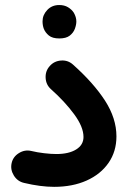

<svg xmlns="http://www.w3.org/2000/svg" viewBox="-20 -681 506 760"><path d="M25.9 -34.7Q31.2 -60.1 54.4 -74.7Q77.6 -89.4 103.5 -83.5Q127.9 -77.6 155 -74.5Q182.1 -71.3 203.1 -71.3Q252.4 -71.3 281.5 -89.4Q310.5 -107.4 310.5 -138.7Q310.5 -178.7 273.4 -229Q236.3 -279.3 182.1 -327.6Q162.1 -345.2 160.6 -372.6Q159.2 -399.9 176.8 -419.4Q194.3 -439.5 221.7 -441.4Q249 -443.4 269 -425.3Q350.6 -352.5 395.8 -282.5Q440.9 -212.4 440.9 -141.1Q440.9 -81.5 409.7 -36.4Q378.4 8.8 322.8 33.7Q267.1 58.6 194.3 58.6Q140.6 58.6 75.2 43Q49.3 37.1 34.9 13.9Q20.5 -9.3 25.9 -34.7ZM148.4 -596.7Q148.4 -621.6 167 -641.4Q185.5 -661.1 214.4 -661.1Q234.9 -661.1 249.3 -652.3Q263.7 -643.6 272 -630.9Q282.2 -613.3 282.2 -596.2Q282.2 -583 276.4 -567.1Q270.5 -551.3 256.1 -540Q241.7 -528.8 214.8 -528.8Q187.5 -528.8 173.3 -540.5Q159.2 -552.2 153.3 -567.4Q148.4 -580.6 148.4 -596.7Z"/></svg>

Font: Mikhak-DS1-FD Bold
Style: Bold
Weight: 700
Designer: Amin Abedi
Version: Version 3.2